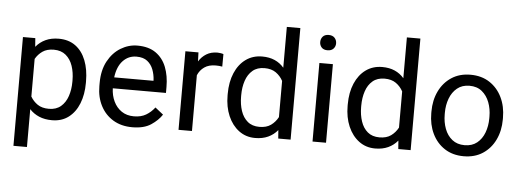

<svg xmlns="http://www.w3.org/2000/svg" viewBox="-57 -916 3477 1286"><g transform="rotate(5 1681.5 -273.5)"><path d="M515.1 -268.6V-258.3Q515.1 -181.2 491.2 -120.6Q467.3 -60.1 421.4 -25.1Q375.5 9.8 310.1 9.8Q261.2 9.8 223.6 -6.1Q186 -22 159.2 -51.3V203.1H68.4V-528.3H151.4L155.8 -470.2Q182.6 -502.9 220.7 -520.5Q258.8 -538.1 308.6 -538.1Q375.5 -538.1 421.4 -504.4Q467.3 -470.7 491.2 -409.9Q515.1 -349.1 515.1 -268.6ZM424.3 -258.3V-268.6Q424.3 -321.3 409.4 -365.2Q394.5 -409.2 363 -435.5Q331.5 -461.9 282.2 -461.9Q236.3 -461.9 206.5 -441.2Q176.8 -420.4 159.2 -389.2V-136.2Q177.2 -105 206.8 -84.7Q236.3 -64.5 283.2 -64.5Q332 -64.5 363.3 -91.1Q394.5 -117.7 409.4 -161.9Q424.3 -206.1 424.3 -258.3Z M849.6 9.8Q775.9 9.8 721.4 -22.9Q667 -55.7 637 -113.5Q606.9 -171.4 606.9 -245.6V-266.1Q606.9 -352.5 639.9 -413.3Q672.9 -474.1 725.8 -506.1Q778.8 -538.1 837.9 -538.1Q913.6 -538.1 961.7 -504.2Q1009.8 -470.2 1032.5 -411.9Q1055.2 -353.5 1055.2 -279.3V-238.8H697.8Q699.2 -190.4 718.3 -150.6Q737.3 -110.8 771.7 -87.4Q806.2 -64 854.5 -64Q902.3 -64 935.5 -83.5Q968.8 -103 993.7 -135.7L1048.3 -92.3Q1022.9 -53.2 975.6 -21.7Q928.2 9.8 849.6 9.8ZM837.9 -463.9Q784.2 -463.9 747.1 -424.8Q710 -385.7 700.7 -312.5H964.8V-319.3Q962.9 -354.5 950.4 -387.7Q938 -420.9 911.1 -442.4Q884.3 -463.9 837.9 -463.9Z M1416 -531.2 1415.5 -447.3Q1395.5 -451.2 1371.6 -451.2Q1325.2 -451.2 1295.4 -430.4Q1265.6 -409.7 1251 -375V0H1160.6V-528.3H1248.5L1250.5 -467.8Q1270.5 -500 1301.5 -519Q1332.5 -538.1 1376 -538.1Q1385.7 -538.1 1398.4 -535.9Q1411.1 -533.7 1416 -531.2Z M1467.8 -258.3V-268.6Q1467.8 -349.1 1493.9 -409.9Q1520 -470.7 1566.9 -504.4Q1613.8 -538.1 1676.8 -538.1Q1724.6 -538.1 1761 -522Q1797.4 -505.9 1823.2 -475.6V-750H1914.1V0H1831.1L1826.7 -56.6Q1800.8 -24.9 1763.2 -7.6Q1725.6 9.8 1675.8 9.8Q1613.8 9.8 1566.9 -25.1Q1520 -60.1 1493.9 -120.6Q1467.8 -181.2 1467.8 -258.3ZM1558.6 -268.6V-258.3Q1558.6 -206.1 1573.2 -162.4Q1587.9 -118.7 1618.7 -92.8Q1649.4 -66.9 1698.2 -66.9Q1745.6 -66.9 1775.4 -88.4Q1805.2 -109.9 1823.2 -143.6V-386.7Q1805.7 -419.4 1775.6 -440.7Q1745.6 -461.9 1699.2 -461.9Q1649.9 -461.9 1618.9 -435.5Q1587.9 -409.2 1573.2 -365.2Q1558.6 -321.3 1558.6 -268.6Z M2054.7 -668.5Q2054.7 -690.4 2068.1 -705.6Q2081.5 -720.7 2107.9 -720.7Q2133.8 -720.7 2147.7 -705.6Q2161.6 -690.4 2161.6 -668.5Q2161.6 -647.5 2147.7 -632.6Q2133.8 -617.7 2107.9 -617.7Q2081.5 -617.7 2068.1 -632.6Q2054.7 -647.5 2054.7 -668.5ZM2152.3 -528.3V0H2061.5V-528.3Z M2274.9 -258.3V-268.6Q2274.9 -349.1 2301 -409.9Q2327.1 -470.7 2374 -504.4Q2420.9 -538.1 2483.9 -538.1Q2531.7 -538.1 2568.1 -522Q2604.5 -505.9 2630.4 -475.6V-750H2721.2V0H2638.2L2633.8 -56.6Q2607.9 -24.9 2570.3 -7.6Q2532.7 9.8 2482.9 9.8Q2420.9 9.8 2374 -25.1Q2327.1 -60.1 2301 -120.6Q2274.9 -181.2 2274.9 -258.3ZM2365.7 -268.6V-258.3Q2365.7 -206.1 2380.4 -162.4Q2395 -118.7 2425.8 -92.8Q2456.5 -66.9 2505.4 -66.9Q2552.7 -66.9 2582.5 -88.4Q2612.3 -109.9 2630.4 -143.6V-386.7Q2612.8 -419.4 2582.8 -440.7Q2552.7 -461.9 2506.3 -461.9Q2457 -461.9 2426 -435.5Q2395 -409.2 2380.4 -365.2Q2365.7 -321.3 2365.7 -268.6Z M2837.4 -258.3V-269.5Q2837.4 -346.2 2866.7 -406.7Q2896 -467.3 2949.7 -502.7Q3003.4 -538.1 3077.1 -538.1Q3151.9 -538.1 3205.8 -502.7Q3259.8 -467.3 3289.1 -406.7Q3318.4 -346.2 3318.4 -269.5V-258.3Q3318.4 -182.1 3289.1 -121.3Q3259.8 -60.5 3206.1 -25.4Q3152.3 9.8 3078.1 9.8Q3003.9 9.8 2950 -25.4Q2896 -60.5 2866.7 -121.3Q2837.4 -182.1 2837.4 -258.3ZM2927.7 -269.5V-258.3Q2927.7 -206.1 2944.3 -161.9Q2960.9 -117.7 2994.4 -91.1Q3027.8 -64.5 3078.1 -64.5Q3127.9 -64.5 3161.1 -91.1Q3194.3 -117.7 3210.9 -161.9Q3227.5 -206.1 3227.5 -258.3V-269.5Q3227.5 -321.3 3210.7 -365.5Q3193.8 -409.7 3160.6 -436.8Q3127.4 -463.9 3077.1 -463.9Q3027.3 -463.9 2994.1 -436.8Q2960.9 -409.7 2944.3 -365.5Q2927.7 -321.3 2927.7 -269.5Z"/></g></svg>

Font: Vazirmatn UI FD
Style: Regular
Weight: 400
Designer: Saber Rastikerdar
Foundry: Saber Rastikerdar
Version: Version 33.003